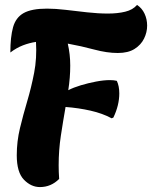

<svg xmlns="http://www.w3.org/2000/svg" viewBox="-20 -755 617 779"><path d="M142 4Q106 4 77 -26Q48 -56 48 -125Q48 -181 61 -235Q74 -289 90.5 -344.5Q107 -400 118.5 -459.5Q130 -519 126 -585Q99 -581 73 -571Q47 -561 22 -542Q22 -605 33 -644.5Q44 -684 76 -702Q108 -720 171 -720Q205 -720 247 -715Q289 -710 333.5 -705Q378 -700 418 -700Q457 -700 488 -707.5Q519 -715 536 -735Q556 -722 566.5 -699.5Q577 -677 577 -651Q577 -624 564.5 -598.5Q552 -573 526 -556.5Q500 -540 458 -540Q414 -540 362 -554Q310 -568 255 -578Q260 -556 262.5 -534Q265 -512 265 -489Q265 -464 263 -439.5Q261 -415 257 -389Q278 -400 308 -409Q338 -418 369.5 -424Q401 -430 426 -430Q442 -430 454 -427Q464 -406 464 -376Q464 -328 440 -278L433 -275Q396 -295 347.5 -306Q299 -317 246 -321Q236 -264 227 -205Q218 -146 218 -84Q218 -71 218.5 -57Q219 -43 220 -29Q187 4 142 4Z"/></svg>

Font: Agbalumo
Style: Regular
Weight: 400
Designer: Raphael Alegbeleye
Foundry: Sorkin Type Co.
Version: Version 1.000; ttfautohint (v1.8.4)